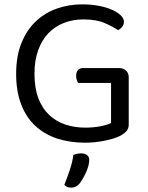

<svg xmlns="http://www.w3.org/2000/svg" viewBox="-20 -641 679 880"><path d="M570 -70Q570 -52 559.5 -40Q549 -28 528 -17Q503 -5 459 4Q415 13 370 13Q300 13 242 -6Q184 -25 142 -64Q100 -103 77 -162.5Q54 -222 54 -303Q54 -383 78 -443Q102 -503 143.5 -542.5Q185 -582 240 -601.5Q295 -621 357 -621Q399 -621 434.5 -614Q470 -607 495 -595.5Q520 -584 534 -570Q548 -556 548 -542Q548 -528 540 -518Q532 -508 521 -503Q494 -521 457 -536.5Q420 -552 362 -552Q314 -552 273 -536Q232 -520 202 -489Q172 -458 155 -411Q138 -364 138 -303Q138 -238 155.5 -191.5Q173 -145 204.5 -115Q236 -85 278.5 -70.5Q321 -56 371 -56Q407 -56 439 -62Q471 -68 489 -77V-261H338Q335 -266 332 -274.5Q329 -283 329 -293Q329 -310 337 -319.5Q345 -329 360 -329H527Q545 -329 557.5 -317.5Q570 -306 570 -287ZM344 201Q329 219 306 219Q285 219 275 206Q289 171 301 134.5Q313 98 316 69Q333 62 352 62Q368 62 378.5 69.5Q389 77 389 92Q389 104 385 119.5Q381 135 374 150Q367 165 359 178.5Q351 192 344 201Z"/></svg>

Font: Baloo Thambi 2
Style: Regular
Weight: 400
Designer: Aadarsh Rajan and Ek Type
Foundry: Ek Type
Version: Version 1.640;hotconv 1.0.111;makeotfexe 2.5.65597; ttfautoh